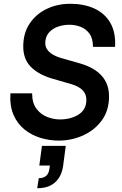

<svg xmlns="http://www.w3.org/2000/svg" viewBox="-20 -732 647 1016"><path d="M291 12Q241 12 194 -2.5Q147 -17 109.5 -47Q72 -77 51.5 -124.5Q31 -172 35 -238H150Q150 -187 173 -156.5Q196 -126 230 -113Q264 -100 297 -100Q355 -100 396 -126Q437 -152 437 -204Q437 -263 360 -286L253 -317Q181 -339 142 -379.5Q103 -420 103 -486Q103 -557 137 -607.5Q171 -658 227.5 -685Q284 -712 352 -712Q423 -712 478 -687.5Q533 -663 563 -612.5Q593 -562 589 -484H472Q472 -529 453 -554.5Q434 -580 405.5 -590.5Q377 -601 346 -601Q318 -601 290 -592Q262 -583 242.5 -563.5Q223 -544 220 -513Q213 -452 303 -425L405 -396Q557 -351 557 -222Q557 -148 519.5 -96Q482 -44 421 -16Q360 12 291 12ZM177 264 185 211Q234 211 241 164L244 144H188L202 40H328L314 146Q306 202 271.5 233Q237 264 177 264Z"/></svg>

Font: Host Grotesk
Style: Bold Italic
Weight: 700
Italic angle: -8°
Designer: Doğukan Karapınar
Foundry: Element Type
Version: Version 1.003; ttfautohint (v1.8.4.7-5d5b)